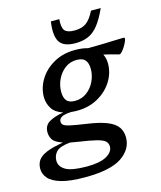

<svg xmlns="http://www.w3.org/2000/svg" viewBox="-203 -827 970 1157"><g transform="rotate(-15 282.0 -248.5)"><path d="M182.5 232Q89.5 232 35.2 216Q-19 200 -42.5 173Q-66 146 -66 112.5Q-66 81.5 -50.2 59.2Q-34.5 37 3.2 21.5Q41 6 107.5 -5Q59.5 -21 46.2 -42.5Q33 -64 33 -88.5Q33 -130.5 66.2 -150.5Q99.5 -170.5 156 -179.5Q108 -195 87.8 -227.2Q67.5 -259.5 67 -298Q67 -357 99.5 -409Q132 -461 189.5 -493Q247 -525 321.5 -525Q367 -525 400.5 -515Q448.5 -515 494.2 -516.5Q540 -518 574.5 -519.2Q609 -520.5 622.5 -520.5Q630.5 -520.5 630.5 -514Q630.5 -507 624.2 -493.2Q618 -479.5 608.8 -464.8Q599.5 -450 590.2 -440Q581 -430 575.5 -430Q570 -430 547.2 -437Q524.5 -444 479.5 -454Q492.5 -428.5 493 -395Q493 -336 460.5 -284.2Q428 -232.5 370.5 -200.2Q313 -168 238.5 -168Q220 -168 203.5 -170Q158 -167.5 141.8 -157.2Q125.5 -147 125.5 -130.5Q125.5 -117.5 135 -109Q144.5 -100.5 176.2 -93.5Q208 -86.5 273.5 -77Q354.5 -65.5 400 -46.8Q445.5 -28 464 -0.8Q482.5 26.5 482.5 63Q482.5 137 411.8 184.5Q341 232 182.5 232ZM245 -228.5Q286.5 -229 318 -252.8Q349.5 -276.5 367 -313.5Q384.5 -350.5 384.5 -390Q384 -428 368 -446.2Q352 -464.5 315.5 -464.5Q273.5 -464.5 242.2 -440.8Q211 -417 193.5 -380Q176 -343 176 -303.5Q176 -265 192 -246.5Q208 -228 245 -228.5ZM40.5 91Q40.5 127.5 78.2 149.8Q116 172 211 172Q291.5 172 333 148.8Q374.5 125.5 374.5 91Q374.5 71 361.2 58Q348 45 309.2 35Q270.5 25 195 14Q169.5 10.5 148 6Q84 12.5 62.2 35.2Q40.5 58 40.5 91ZM350 -639Q394.5 -639 422.2 -658Q450 -677 476.5 -729H537Q508.5 -665.5 479.8 -629.5Q451 -593.5 416.5 -578.5Q382 -563.5 336 -563.5Q262.5 -563.5 237.8 -602.5Q213 -641.5 226 -729H278.5Q274 -677 289.8 -658Q305.5 -639 350 -639Z"/></g></svg>

Font: Newsreader Caption Medium
Style: Italic
Weight: 500
Italic angle: -17°
Designer: Hugues Gentile
Foundry: Production Type
Version: Version 1.001